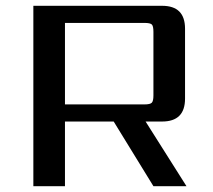

<svg xmlns="http://www.w3.org/2000/svg" viewBox="-20 -642 733 662"><path d="M204 -563V-282H478Q498 -282 503.5 -288Q509 -294 509 -313V-532Q509 -552 503.5 -557.5Q498 -563 478 -563ZM204 -223V0H95V-622H539Q618 -622 618 -543V-302Q618 -223 539 -223H482L623 0H509L372 -223Z"/></svg>

Font: Sarpanch Medium
Style: Regular
Weight: 500
Designer: Manushi Parikh (Devanagari and Latin), Jyotish Sonowal (Devanagari)
Foundry: Indian Type Foundry
Version: Version 2.004;PS 1.0;hotconv 1.0.78;makeotf.lib2.5.61930; tt